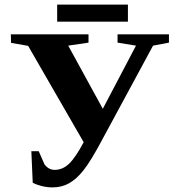

<svg xmlns="http://www.w3.org/2000/svg" viewBox="-20 -805 773 833"><path d="M28 -619 27 -656H364V-620L276 -607L426 -333L570 -607L490 -620V-656H713V-620L644 -607L431 -213Q374 -105 342 -66Q312 -28 280 -10Q248 8 208 8Q184 8 160 2Q137 -4 122 -12L116 -149H148L173 -92Q191 -68 217 -68Q252 -68 280 -95Q308 -122 343 -188L102 -606ZM228 -711V-785H535V-711Z"/></svg>

Font: Libra Serif Modern
Style: Bold
Weight: 700
Designer: Stefan Peev, Context Ltd
Foundry: Ascender Corporation
Version: Version 1.000